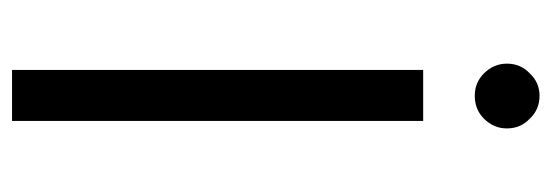

<svg xmlns="http://www.w3.org/2000/svg" viewBox="-326 -612 938 327"><g transform="rotate(90 143.5 -449.0)"><path d="M143.6 -788.1Q121.1 -788.1 105.5 -803.7Q88.9 -820.3 88.9 -842.8Q88.9 -866.2 105.5 -881.8Q121.1 -898.4 143.6 -898.4Q167 -898.4 182.6 -881.8Q199.2 -866.2 199.2 -842.8Q199.2 -820.3 182.6 -803.7Q167 -788.1 143.6 -788.1ZM99.6 0Q99.6 -174.8 99.6 -700.2Q122.1 -700.2 186.5 -700.2Q186.5 -525.4 186.5 0Q165 0 99.6 0Z"/></g></svg>

Font: Overpass
Style: Regular
Weight: 400
Designer: Delve Withrington, Thomas Jockin
Version: Version 3.000;DELV;Overpass; ttfautohint (v1.5)